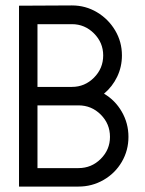

<svg xmlns="http://www.w3.org/2000/svg" viewBox="-20 -687 533 707"><path d="M453 -183Q453 -133 428.5 -91Q404 -49 361.5 -24.5Q319 0 269 0H50V-666L245 -667Q295 -667 337 -642Q379 -617 404 -575Q429 -533 429 -483Q429 -441 411.5 -404.5Q394 -368 363 -342Q404 -318 428.5 -275.5Q453 -233 453 -183ZM245 -598H118V-367H245Q292 -367 326 -401Q360 -435 360 -483Q360 -530 326 -564Q292 -598 245 -598ZM385 -183Q385 -231 351 -265Q317 -299 269 -299H118V-68H269Q317 -68 351 -102Q385 -136 385 -183Z"/></svg>

Font: Sulphur Point
Style: Regular
Weight: 400
Designer: Noponies / Dale Sattler
Foundry: Noponies
Version: Version 1.000; ttfautohint (v1.8)